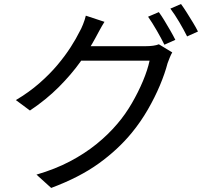

<svg xmlns="http://www.w3.org/2000/svg" viewBox="-20 -860 1040 949"><path d="M765 -800.1Q778 -782.7 792.8 -758.1Q807.7 -733.6 822.1 -708.6Q836.5 -683.6 846.7 -663.1L792.6 -639Q777.8 -669.4 754.8 -709.2Q731.9 -749 711.9 -777.4ZM874.6 -840.2Q888.2 -821.8 903.8 -796.9Q919.5 -772 934.4 -747.5Q949.3 -723 958.5 -704.2L904.8 -680Q888.5 -712.9 865.9 -751.2Q843.3 -789.4 822.1 -817.4ZM831.4 -601Q825.1 -590.5 818.9 -575.1Q812.6 -559.7 808.3 -547.7Q795.3 -497.6 770.5 -438.3Q745.6 -379 710.7 -318.4Q675.8 -257.8 631 -203.2Q562.9 -120.3 468.1 -52Q373.4 16.4 233 68.9L160.3 3.1Q252.5 -23.8 325.4 -62.2Q398.4 -100.6 456.6 -147.6Q514.8 -194.7 559.8 -247.8Q599.2 -293.8 631.2 -348.9Q663.3 -404 686.5 -459.3Q709.6 -514.6 719.3 -560H348.8L380.9 -631.7Q393 -631.7 425.9 -631.7Q458.8 -631.7 501.2 -631.7Q543.7 -631.7 585.7 -631.7Q627.7 -631.7 659 -631.7Q690.3 -631.7 699.7 -631.7Q719.8 -631.7 736.7 -634Q753.5 -636.3 765.2 -641.1ZM496.4 -752.1Q484 -732.4 471.9 -710Q459.8 -687.6 452.3 -673.7Q423 -618.6 377.8 -555.2Q332.6 -491.9 270.5 -429.6Q208.4 -367.4 128 -313.7L58.5 -365.3Q123.3 -403.8 174.5 -448.6Q225.7 -493.3 264.2 -539.2Q302.6 -585.1 329.7 -627.5Q356.8 -669.8 373.2 -703.3Q381.1 -716.3 390.5 -739.9Q399.9 -763.4 404.2 -782.6Z"/></svg>

Font: Noto Sans TC
Style: Regular
Weight: 100
Designer: Ryoko NISHIZUKA 西塚涼子 (kana, bopomofo & ideographs); Paul D. Hunt (Latin, Greek & Cyrillic); Sandoll Communications 산돌커뮤니
Foundry: Adobe
Version: Version 2.004;hotconv 1.0.118;makeotfexe 2.5.65603